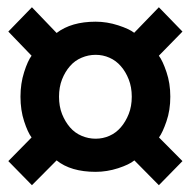

<svg xmlns="http://www.w3.org/2000/svg" viewBox="-20 -601 537 540"><path d="M3.4 -147.9 68.8 -214.4Q58.1 -228.5 47.9 -259.8Q37.6 -291 37.6 -329.1Q37.6 -366.2 47.9 -398.2Q58.1 -430.2 68.8 -444.3L3.4 -512.2L69.8 -580.6L139.2 -508.3Q180.7 -540 249 -540Q280.8 -540 312.3 -529.8Q343.8 -519.5 357.4 -508.8L426.8 -580.6L493.2 -512.2L426.8 -444.3Q437.5 -430.2 448.2 -398.4Q459 -366.7 459 -329.1Q459 -291 448.2 -259.8Q437.5 -228.5 427.2 -214.4L493.2 -147.9L426.8 -80.1L357.9 -149.9Q343.8 -138.2 312.3 -127.9Q280.8 -117.7 249 -117.7Q179.2 -117.7 139.2 -149.9L69.8 -80.1ZM146 -329.1Q146 -301.8 154.5 -280.3Q163.1 -258.8 176.8 -242.9Q190.4 -227.1 209.5 -219Q228.5 -210.9 249 -210.9Q269.5 -210.9 287.8 -219Q306.2 -227.1 319.8 -242.9Q333.5 -258.8 342 -280.3Q350.6 -301.8 350.6 -329.1Q350.6 -356 342 -377.7Q333.5 -399.4 319.8 -415Q306.2 -430.7 287.8 -438.7Q269.5 -446.8 249 -446.8Q228.5 -446.8 209.5 -438.7Q190.4 -430.7 176.8 -415Q163.1 -399.4 154.5 -377.7Q146 -356 146 -329.1Z"/></svg>

Font: Pyidaungsu Book
Style: Bold
Weight: 700
Designer: Sun Tun
Foundry: MCF
Version: Version 1.008;February 27, 2020;FontCreator 11.0.0.2408 32-b